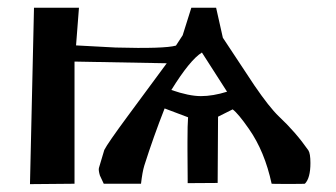

<svg xmlns="http://www.w3.org/2000/svg" viewBox="-20 -467 855 488"><path d="M173.3 -351.6 273.9 -346.2Q397.5 -342.8 427.2 -351.1Q427.2 -351.1 444.3 -377.4L466.3 -447.3H529.3L546.4 -371.1Q546.4 -371.1 626.5 -250Q664.6 -194.3 688.5 -171.4Q731.4 -131.3 763.7 -85Q769 -77.1 769 -52.7Q769 -14.2 754.9 0Q754.4 0.5 712.9 0.5Q670.4 0.5 670.4 0Q652.8 -82 612.8 -139.2Q585 -179.2 571.3 -189L534.2 -170.4L533.2 -2L457 -1.5V-12.7L456.5 -85.9V-106Q456.5 -150.9 458 -168.9L398.4 -191.4Q370.1 -119.6 346.7 -45.9Q341.8 -29.8 338.4 0H243.7L233.9 -21Q230 -34.2 231.4 -40L245.1 -85.9Q253.4 -102.5 304.4 -171.6Q355.5 -240.7 403.8 -306.2L169.4 -310.5V0L56.2 1L66.4 -447.3H180.7Q176.8 -397 173.3 -351.6ZM493.2 -333.5Q462.9 -314.9 415.5 -238.3Q460.4 -222.7 490.7 -222.7Q521 -222.7 557.1 -233.9Z"/></svg>

Font: Panteley
Style: Regular
Weight: 500
Designer: Kalashnikov Yuriy
Foundry: Øêîëà ïàâà èìåíè ñâÿòîãî àâíîàïîñòîëüíîãî Âëàäèìèà
Version: Version 1.80 April 12, 2018